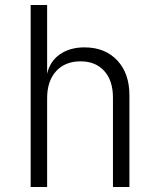

<svg xmlns="http://www.w3.org/2000/svg" viewBox="-20 -750 640 770"><path d="M103 0V-730H169V-454Q180 -504 220 -532Q260 -560 319 -560Q401 -560 450 -508Q499 -456 499 -368V0H433V-358Q433 -427 398 -465.5Q363 -504 303 -504Q241 -504 205 -464.5Q169 -425 169 -356V0Z"/></svg>

Font: JetBrains Mono NL ExtraLight
Style: Regular
Weight: 200
Designer: Philipp Nurullin, Konstantin Bulenkov
Foundry: JetBrains
Version: Version 2.304; ttfautohint (v1.8.4.7-5d5b)